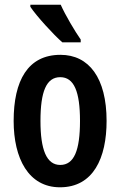

<svg xmlns="http://www.w3.org/2000/svg" viewBox="-20 -786 512 816"><path d="M238 -766H109V-757C135 -718 208 -638 245 -606H323V-618C299 -652 257 -723 238 -766ZM433 -272C433 -455 358 -553 237 -553C98 -553 38 -443 38 -272C38 -113 101 10 235 10C377 10 433 -115 433 -272ZM152 -272C152 -397 177 -458 236 -458C295 -458 320 -396 320 -272C320 -147 295 -85 236 -85C178 -85 152 -149 152 -272Z"/></svg>

Font: Noto Sans Lao Looped ExtraCondensed SemiBold
Style: Regular
Weight: 600
Width: 2
Designer: Mark Frömberg, Ben Mitchell
Foundry: The Fontpad Ltd
Version: Version 1.002